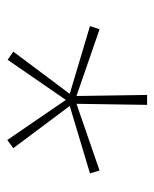

<svg xmlns="http://www.w3.org/2000/svg" viewBox="33 -846 434 541"><g transform="rotate(90 250.5 -576.0)"><path d="M276 -773 273 -574 461 -639 469 -612 279 -555 398 -396 375 -379 262 -544 149 -380 126 -396 245 -555 54 -612 63 -639 251 -574 248 -773Z"/></g></svg>

Font: Noto Sans Telugu SemiCondensed Thin
Style: Regular
Weight: 100
Width: 4
Designer: Jelle Bosma - Monotype Design Team
Foundry: Monotype Imaging Inc.
Version: Version 2.005; ttfautohint (v1.8.4.7-5d5b)